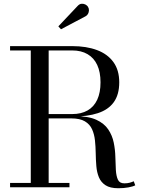

<svg xmlns="http://www.w3.org/2000/svg" viewBox="-20 -995 766 1020"><path d="M213.5 -375.5V-389H363.5Q411.5 -389 445.2 -408.2Q479 -427.5 496.5 -465.2Q514 -503 514 -557.5Q514 -612 496.5 -649.8Q479 -687.5 445.2 -707.2Q411.5 -727 363.5 -727H33.5V-750H363.5Q439 -750 495.2 -729Q551.5 -708 582.5 -665.2Q613.5 -622.5 613.5 -557.5Q613.5 -492.5 584.5 -452.2Q555.5 -412 499.8 -393.8Q444 -375.5 363.5 -375.5ZM33.5 0V-23H349V0ZM143.5 -12.5V-734H238.5V-12.5ZM608.5 5Q565 5 540.8 -10.8Q516.5 -26.5 505.5 -53Q494.5 -79.5 491.8 -112.5Q489 -145.5 488.5 -180.8Q488 -216 484.5 -249Q481 -282 469 -308.5Q457 -335 430.8 -350.5Q404.5 -366 358.5 -366H213.5V-378H378.5Q449.5 -378 491.5 -358.8Q533.5 -339.5 555 -307.5Q576.5 -275.5 584.2 -237.5Q592 -199.5 592.8 -161.5Q593.5 -123.5 595.5 -91.5Q597.5 -59.5 606.5 -40.2Q615.5 -21 640.5 -21Q656.5 -21 668.5 -24.2Q680.5 -27.5 690.5 -32L698.5 -10.5Q686.5 -4 662.2 0.5Q638 5 608.5 5ZM304 -839.5 290 -855 392 -963Q402 -974 413 -975Q424 -976 433.8 -971Q443.5 -966 448 -957.5Q453 -949.5 452.5 -939.5Q452 -929.5 447.5 -921.2Q443 -913 434.5 -908.5Z"/></svg>

Font: BodoniModa 10 Custom
Style: Regular
Weight: 400
Designer: Owen Earl
Foundry: indestructible type
Version: Version 2.005